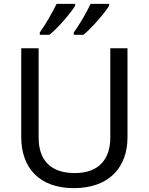

<svg xmlns="http://www.w3.org/2000/svg" viewBox="-20 -964 771 994"><path d="M545 -934V-944H449C428 -899 390 -834 362 -796V-784H412C457 -820 524 -899 545 -934ZM369 -934V-944H273C251 -899 214 -834 186 -796V-784H236C281 -820 348 -899 369 -934ZM640 -252V-714H551V-252C551 -144 496 -68 367 -68C242 -68 180 -135 180 -251V-714H90V-254C90 -95 184 10 362 10C551 10 640 -104 640 -252Z"/></svg>

Font: Noto Sans Cuneiform
Style: Regular
Weight: 400
Designer: Monotype Design Team
Foundry: Monotype Imaging Inc.
Version: Version 2.001